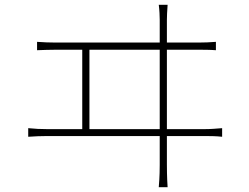

<svg xmlns="http://www.w3.org/2000/svg" viewBox="-20 -767 1040 803"><path d="M354 -227V-559H648V-227ZM678 -227V-559H810C827 -559 858 -559 883 -557V-592C858 -590 836 -589 810 -589H678V-684C678 -695 679 -723 681 -747H644C647 -725 648 -698 648 -684V-589H213C188 -589 162 -590 135 -592V-557C163 -558 188 -559 213 -559H324V-227H176C151 -227 126 -228 98 -231V-195C127 -197 151 -198 176 -198H648V-77C648 -67 648 -28 644 16H681C678 -27 678 -68 678 -79V-198H837C853 -198 884 -198 909 -195V-231C884 -229 862 -227 837 -227Z"/></svg>

Font: Noto Sans T Chinese Thin
Style: Regular
Weight: 100
Designer: Ryoko NISHIZUKA (kana & ideographs); Paul D. Hunt (Latin, Greek & Cyrillic); Wenlong ZHANG (bopomofo); Sandoll Communica
Foundry: Adobe Systems Incorporated
Version: Version 1.000;PS 1;hotconv 1.0.78;makeotf.lib2.5.61930